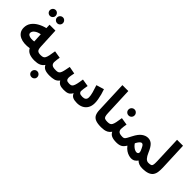

<svg xmlns="http://www.w3.org/2000/svg" viewBox="83 -1881 3161 3161"><g transform="rotate(45 1664.0 -300.5)"><path d="M195 -696Q166 -696 146.5 -715.5Q127 -735 127 -762Q127 -791 146.5 -811.5Q166 -832 195 -832Q222 -832 241.5 -811.5Q261 -791 261 -762Q261 -735 241.5 -715.5Q222 -696 195 -696ZM365 -695Q336 -695 316 -714.5Q296 -734 296 -762Q296 -790 316 -810.5Q336 -831 365 -831Q392 -831 411.5 -810.5Q431 -790 431 -762Q431 -734 411.5 -714.5Q392 -695 365 -695Z M531 5Q461 5 411 -15.5Q361 -36 335 -85Q276 -75 220.5 -79Q165 -83 121 -103.5Q77 -124 51.5 -161.5Q26 -199 26 -255Q26 -322 61.5 -372.5Q97 -423 158 -458.5Q219 -494 296 -513L293 -589H430L447 -232Q450 -169 471 -150Q492 -131 541 -131Q576 -131 592 -112Q608 -93 608 -65Q608 -34 588 -14.5Q568 5 531 5ZM162 -268Q162 -244 184 -230Q206 -216 240 -213Q274 -210 310 -216L302 -376Q239 -365 200.5 -335Q162 -305 162 -268Z M693 231Q664 231 644.5 212Q625 193 625 165Q625 136 644.5 115.5Q664 95 693 95Q721 95 741 115.5Q761 136 761 165Q761 193 741 212Q721 231 693 231Z M531 5 541 -131Q573 -131 593 -138Q613 -145 625.5 -166.5Q638 -188 647.5 -230.5Q657 -273 667 -344L796 -323Q792 -299 787 -267.5Q782 -236 782 -209Q782 -171 805.5 -151Q829 -131 894 -131Q929 -131 945 -112Q961 -93 961 -65Q961 -34 941.5 -14.5Q922 5 885 5Q815 5 773.5 -13Q732 -31 713 -73Q689 -38 658.5 -21.5Q628 -5 595 0Q562 5 531 5Z M884 5 894 -131Q924 -131 942.5 -137Q961 -143 974 -162.5Q987 -182 997 -222.5Q1007 -263 1020 -333L1148 -309Q1143 -284 1137 -251.5Q1131 -219 1131 -193Q1131 -164 1147 -147.5Q1163 -131 1208 -131Q1232 -131 1248.5 -136.5Q1265 -142 1277.5 -162.5Q1290 -183 1300 -225Q1310 -267 1320 -340L1450 -319Q1444 -285 1437.5 -245.5Q1431 -206 1431 -184Q1431 -162 1449 -146.5Q1467 -131 1516 -131Q1554 -131 1576 -148Q1598 -165 1598 -205Q1598 -244 1581.5 -304.5Q1565 -365 1542 -431L1677 -472Q1693 -429 1706 -380Q1719 -331 1726.5 -285.5Q1734 -240 1734 -205Q1734 -137 1706.5 -90Q1679 -43 1631.5 -19Q1584 5 1523 5Q1461 5 1424.5 -12Q1388 -29 1371 -73Q1352 -38 1328.5 -21Q1305 -4 1275.5 0.5Q1246 5 1207 5Q1182 5 1156 0.5Q1130 -4 1107 -18.5Q1084 -33 1067 -64Q1033 -19 986.5 -7Q940 5 884 5Z M2086 5Q2002 5 1955 -14Q1908 -33 1888 -73Q1868 -113 1866 -176L1844 -734H1982L2002 -243Q2004 -195 2012 -171Q2020 -147 2039.5 -139Q2059 -131 2096 -131Q2131 -131 2147.5 -112Q2164 -93 2164 -65Q2164 -34 2144 -14.5Q2124 5 2086 5Z M2270 -452Q2240 -452 2219.5 -472Q2199 -492 2199 -522Q2199 -551 2219.5 -572Q2240 -593 2270 -593Q2298 -593 2318.5 -572Q2339 -551 2339 -522Q2339 -492 2318.5 -472Q2298 -452 2270 -452Z M2087 5 2097 -131Q2129 -131 2149 -138Q2169 -145 2181.5 -166.5Q2194 -188 2203.5 -230.5Q2213 -273 2223 -344L2352 -323Q2348 -299 2343 -267.5Q2338 -236 2338 -209Q2338 -171 2361.5 -151Q2385 -131 2450 -131Q2485 -131 2501 -112Q2517 -93 2517 -65Q2517 -34 2497.5 -14.5Q2478 5 2441 5Q2371 5 2329.5 -13Q2288 -31 2269 -73Q2245 -38 2214.5 -21.5Q2184 -5 2151 0Q2118 5 2087 5Z M2440 5 2450 -131Q2472 -131 2485.5 -141Q2499 -151 2514 -177.5Q2529 -204 2554 -253Q2601 -345 2653 -382.5Q2705 -420 2759 -420Q2816 -420 2856.5 -380.5Q2897 -341 2934 -251Q2959 -192 2987 -161.5Q3015 -131 3052 -131Q3087 -131 3103 -112Q3119 -93 3119 -65Q3119 -34 3099 -14.5Q3079 5 3042 5Q2958 5 2910 -45Q2894 -19 2866 -0.5Q2838 18 2796 18Q2772 18 2739.5 8.5Q2707 -1 2672.5 -24Q2638 -47 2607 -88Q2574 -32 2535.5 -13.5Q2497 5 2440 5ZM2666 -202Q2679 -180 2699.5 -160.5Q2720 -141 2744 -128Q2768 -115 2792 -115Q2813 -115 2823.5 -131.5Q2834 -148 2824 -178Q2806 -223 2787.5 -255Q2769 -287 2746 -287Q2726 -287 2705.5 -263.5Q2685 -240 2666 -202Z M3042 5 3052 -131Q3093 -131 3111 -140.5Q3129 -150 3133 -178Q3137 -206 3135 -259L3117 -734H3256L3276 -248Q3278 -190 3271.5 -143.5Q3265 -97 3241.5 -64Q3218 -31 3170 -13Q3122 5 3042 5Z"/></g></svg>

Font: Noto Sans Arabic SemCond
Style: Bold
Weight: 700
Width: 4
Designer: Monotype Design Team, Nadine Chahine, Nizar Qandah and Khaled Hosny
Foundry: Monotype Imaging Inc.
Version: Version 2.012; ttfautohint (v1.8.4.7-5d5b)